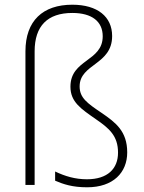

<svg xmlns="http://www.w3.org/2000/svg" viewBox="-20 -785 610 815"><path d="M456 -632C456 -714 394 -765 287 -765C162 -765 88 -697 88 -567V0H127V-567C127 -675 182 -730 287 -730C370 -730 416 -694 416 -631C416 -523 279 -534 279 -417C279 -352 324 -323 387 -279C444 -240 481 -208 481 -137C481 -69 437 -24 349 -24C299 -24 256 -37 214 -57V-18C249 -3 287 10 350 10C461 10 520 -53 520 -138C520 -228 471 -265 411 -306C350 -347 318 -370 318 -418C318 -515 456 -509 456 -632Z"/></svg>

Font: Noto Sans Malayalam ExtraLight
Style: Regular
Weight: 200
Designer: Jelle Bosma - Monotype Design Team
Foundry: Monotype Imaging Inc.
Version: Version 2.104